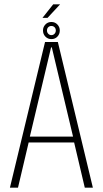

<svg xmlns="http://www.w3.org/2000/svg" viewBox="-20 -871 479 891"><path d="M26 0 189 -676H248.5L411 0H373.5L324 -210H113L63.5 0ZM118.5 -237H319L220.5 -651H217ZM218.5 -689.5Q202 -689.5 190.8 -701Q179.5 -712.5 179.5 -729.5Q179.5 -745.5 190.5 -757.2Q201.5 -769 218.5 -769Q235.5 -769 246.5 -757.2Q257.5 -745.5 257.5 -729.5Q257.5 -713 246.5 -701.2Q235.5 -689.5 218.5 -689.5ZM218.5 -708Q227 -708 233 -714.2Q239 -720.5 239 -729.5Q239 -739 233 -744.8Q227 -750.5 218.5 -750.5Q210 -750.5 204 -744.8Q198 -739 198 -729.5Q198 -720.5 204 -714.2Q210 -708 218.5 -708ZM177 -788 227 -851H259L200.5 -788Z"/></svg>

Font: Anybody ExtraLight
Style: Regular
Weight: 200
Designer: Tyler Finck
Foundry: Etcetera Type Company
Version: Version 1.010; ttfautohint (v1.8.3) -l 8 -r 50 -G 200 -x 14 